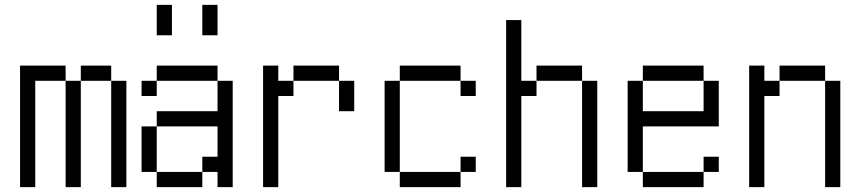

<svg xmlns="http://www.w3.org/2000/svg" viewBox="-20 -770 3540 790"><path d="M62.5 -500Q62.5 -500 62.5 0H125V-437.5H250V0H312.5V-437.5H250V-500ZM437.5 -437.5V0H500V-437.5ZM312.5 -437.5H437.5V-500H312.5Z M625 -62.5V0H812.5V-62.5ZM625 -62.5V-250H562.5V-62.5ZM875 -62.5V0H937.5V-437.5H875Q875 -437.5 875 -312.5H625V-250H875Q875 -250 875 -125H812.5V-62.5ZM625 -437.5H562.5V-375H625ZM625 -437.5H875V-500H625ZM625 -750Q625 -750 625 -625H687.5Q687.5 -625 687.5 -750ZM812.5 -750Q812.5 -750 812.5 -625H875Q875 -625 875 -750Z M1062.5 -500Q1062.5 -500 1062.5 0H1125Q1125 0 1125 -375H1187.5V-437.5H1125V-500ZM1375 -437.5Q1375 -437.5 1375 -312.5H1437.5Q1437.5 -312.5 1437.5 -437.5ZM1187.5 -437.5H1375V-500H1187.5Z M1937.5 -62.5V-125H1875V-62.5H1625V0H1875V-62.5ZM1937.5 -375V-437.5H1875V-375ZM1625 -62.5Q1625 -62.5 1625 -437.5H1562.5Q1562.5 -437.5 1562.5 -62.5ZM1625 -437.5H1875V-500H1625Z M2062.5 -687.5V0H2125Q2125 0 2125 -375H2187.5V-437.5H2125Q2125 -437.5 2125 -687.5ZM2375 -437.5V0H2437.5V-437.5ZM2187.5 -437.5H2375V-500H2187.5Z M2937.5 -62.5V-125H2875V-62.5H2625V0H2875V-62.5ZM2625 -62.5V-250H2937.5V-437.5H2875Q2875 -437.5 2875 -312.5H2625Q2625 -312.5 2625 -437.5H2562.5Q2562.5 -437.5 2562.5 -62.5ZM2625 -437.5H2875V-500H2625Z M3062.5 -500Q3062.5 -500 3062.5 0H3125Q3125 0 3125 -375H3187.5V-437.5H3125V-500ZM3375 -437.5V0H3437.5V-437.5ZM3187.5 -437.5H3375V-500H3187.5Z"/></svg>

Font: BFUnifontExMono
Style: Regular
Weight: 500
Version: Version 15.0.06